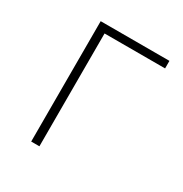

<svg xmlns="http://www.w3.org/2000/svg" viewBox="-130 -628 694 728"><g transform="rotate(30 217.0 -263.5)"><path d="M105 0H141V-494H406V-527H105Z"/></g></svg>

Font: Noto Sans JP Thin
Style: Regular
Weight: 100
Designer: Ryoko NISHIZUKA 西塚涼子 (kana, bopomofo & ideographs); Paul D. Hunt (Latin, Greek & Cyrillic); Sandoll Communications 산돌커뮤니
Foundry: Adobe
Version: Version 2.004;hotconv 1.0.118;makeotfexe 2.5.65603